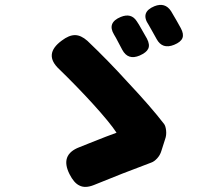

<svg xmlns="http://www.w3.org/2000/svg" viewBox="-20 -771 894 771"><path d="M299 -26Q277 -36 259 -72Q220 -150 299 -180Q310 -185 334 -194Q419 -228 448 -238Q422 -278 352 -355Q288 -425 218 -493Q153 -553 228 -608Q257 -630 281 -630Q305 -630 331 -607Q415 -527 492 -442Q586 -342 639 -273Q645 -265 647 -247Q649 -228 643 -212L628 -165Q623 -148 611 -135Q599 -122 587 -118Q469 -74 357 -28Q322 -14 299 -26ZM471 -571Q459 -593 453 -605Q446 -619 438 -632Q409 -680 465 -703Q507 -720 529 -686Q532 -681 538 -672Q560 -634 570 -616Q583 -591 575 -575Q568 -560 541 -548Q494 -528 471 -571ZM609 -614Q607 -617 604 -623Q595 -640 590 -648Q588 -652 583.5 -659.5Q579 -667 577 -671Q542 -722 600 -746Q643 -763 667 -726Q692 -684 706 -658Q719 -634 712.5 -618Q706 -602 679 -591Q632 -572 609 -614Z"/></svg>

Font: GenSenRounded TW H
Style: Regular
Weight: 900
Version: Version 1.501;PS 1;hotconv 16.6.51;makeotf.lib2.5.65220